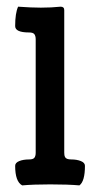

<svg xmlns="http://www.w3.org/2000/svg" viewBox="-20 -750 291 575"><path d="M172.4 -719.7V-293Q172.4 -288.6 172.9 -285.6Q173.3 -282.7 175 -279.3Q176.8 -275.9 181.4 -274.2Q186 -272.5 193.4 -272.5Q210 -272.5 222.2 -267.6Q234.4 -262.7 234.4 -253.4Q234.4 -207 217.8 -194.8Q184.1 -197.8 130.4 -197.8Q80.1 -197.8 46.4 -194.8Q25.4 -206.1 25.4 -253.4Q25.4 -262.7 37.6 -267.6Q49.8 -272.5 66.9 -272.5Q79.1 -272.5 83 -277.6Q86.9 -282.7 86.9 -292.5V-632.3Q86.9 -642.1 83 -647.5Q79.1 -652.8 66.9 -652.8Q25.4 -652.8 25.4 -671.9Q25.4 -710.4 34.2 -730Q73.7 -727.1 102.5 -727.1Q133.8 -727.1 161.6 -730Q172.4 -730 172.4 -719.7Z"/></svg>

Font: Coustard
Style: Regular
Weight: 400
Foundry: vernon adams
Version: Version 1.000